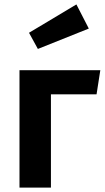

<svg xmlns="http://www.w3.org/2000/svg" viewBox="-20 -847 473 867"><path d="M325 -827 381 -718 151 -626 111 -699ZM210 0H68V-530H433L416 -421H210Z"/></svg>

Font: Fira Sans SemiBold
Style: Regular
Weight: 600
Designer: bBox Type GmbH & Carrois Corporate GbR & Edenspiekermann AG
Foundry: bBox Type GmbH & Carrois Corporate GbR & Edenspiekermann AG
Version: Version 4.301;PS 004.301;hotconv 1.0.88;makeotf.lib2.5.64775